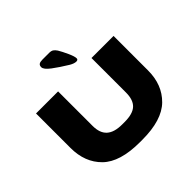

<svg xmlns="http://www.w3.org/2000/svg" viewBox="-193 -1008 1224 1224"><g transform="rotate(-45 419.5 -396.0)"><path d="M70 -277V-588H269V-277Q269 -212 303.5 -181Q338 -150 409 -150H431Q505 -150 537.5 -180.5Q570 -211 570 -277V-588H769V-277Q769 -148 688.5 -69Q608 10 431 10H409Q230 10 150 -68.5Q70 -147 70 -277ZM486 -640Q468 -640 442 -655Q383 -691 342.5 -721.5Q302 -752 302 -773Q302 -789 311.5 -795.5Q321 -802 341 -802H402Q421 -802 431.5 -795Q442 -788 452 -773Q467 -748 484.5 -709.5Q502 -671 502 -654Q502 -640 486 -640Z"/></g></svg>

Font: Dashboard
Style: Regular
Weight: 400
Designer: jaiki
Version: Version 1.000